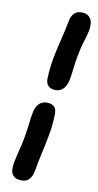

<svg xmlns="http://www.w3.org/2000/svg" viewBox="-105 -859 542 1066"><g transform="rotate(10 165.5 -326.5)"><path d="M98 162Q62 162 46.5 140Q31 118 41 68Q45 48 49.5 28.5Q54 9 60 -14Q66 -37 72 -69Q77 -96 80 -117Q83 -138 85 -155.5Q87 -173 89 -188.5Q91 -204 94 -219Q102 -256 119.5 -272Q137 -288 163 -288Q189 -288 203 -275.5Q217 -263 217 -234Q216 -177 206.5 -122.5Q197 -68 184.5 -13.5Q172 41 162 99Q157 126 142 144Q127 162 98 162ZM198 -365Q171 -365 156.5 -378.5Q142 -392 142 -419Q144 -479 154 -533Q164 -587 177.5 -640.5Q191 -694 202 -751Q206 -779 221.5 -797Q237 -815 266 -815Q299 -815 315.5 -791.5Q332 -768 323 -721Q319 -702 313 -683Q307 -664 300.5 -641Q294 -618 288 -587Q282 -559 279 -537.5Q276 -516 274 -498.5Q272 -481 270 -465.5Q268 -450 265 -435Q257 -399 239.5 -382Q222 -365 198 -365Z"/></g></svg>

Font: Shantell Sans SemiBold
Style: Italic
Weight: 600
Italic angle: -11°
Designer: Stephen Nixon, Anya Danilova, Shantell Martin
Foundry: Arrow Type
Version: Version 1.011;[c5ecc13dd]